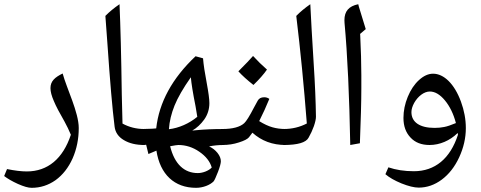

<svg xmlns="http://www.w3.org/2000/svg" viewBox="-54 -691 2291 915"><path d="M96.7 204.1C138.2 204.1 176.3 191.9 210.9 167.5C245.1 142.6 272 108.4 292 64C311.5 19.5 321.3 -28.8 321.3 -80.6C321.3 -155.8 264.2 -268.1 244.6 -340.8C208 -322.8 186.5 -304.7 186.5 -271C186.5 -254.4 191.9 -233.9 202.6 -209.5C212.9 -184.6 230 -152.3 253.4 -111.8C264.6 -91.3 274.9 -70.3 283.7 -48.8C246.1 64.9 173.8 126 73.7 126C47.4 126 16.1 122.1 -20.5 114.7L-34.2 147.9C-18.1 160.2 3.4 172.9 31.2 185.5C59.1 197.8 80.6 204.1 96.7 204.1Z M642.1 -67.9C642.1 -73.2 639.2 -76.2 633.8 -76.2C595.7 -76.2 561 -85 529.8 -102.1L526.4 -239.7C523.9 -425.8 520 -569.3 515.6 -670.9C489.3 -652.8 466.8 -634.3 448.2 -615.2L458 -481.9C470.2 -303.7 481.4 -172.4 492.2 -86.9C495.6 -60.1 510.3 -38.6 536.1 -23.4C562 -7.8 594.2 0 633.8 0C639.2 0 642.1 -2.9 642.1 -8.3Z M942.4 6.8C963.4 2.4 986.3 0 1011.7 0C1019 0 1022.9 -3.4 1022.9 -10.7V-65.9C1022.9 -72.8 1019 -76.2 1011.7 -76.2C961.9 -76.2 919.4 -74.2 884.3 -70.8L862.3 -68.8C883.8 -81.1 902.8 -98.6 919.4 -121.6C935.5 -144.5 943.8 -170.4 943.8 -199.7C943.8 -218.8 939.5 -250.5 931.2 -295.4C921.9 -343.8 916 -382.8 913.6 -413.1L877.9 -422.9C766.6 -317.9 704.1 -203.1 690.4 -79.1L670.9 -77.6L625 -76.2C619.6 -76.2 616.7 -73.2 616.7 -67.9V-8.3C616.7 -2.9 619.6 0 625 0L642.6 -1L653.3 43L691.4 26.9C709 140.1 776.9 204.1 880.4 204.1C913.1 204.1 947.3 190.9 964.4 172.9C968.8 167 975.6 151.9 984.9 127.9C994.1 104 998.5 86.9 998.5 77.6C998.5 64.5 993.2 51.3 982.4 37.6C971.2 23.9 958 13.7 942.4 6.8ZM886.2 -134.3C847.7 -102.5 798.3 -80.6 751 -75.2C753.4 -112.8 762.7 -150.4 777.8 -188C793 -225.6 818.8 -270.5 855.5 -322.8C857.9 -293.9 865.2 -248 877.9 -184.6ZM888.7 133.8C824.7 133.8 777.8 91.8 756.8 5.9C777.3 2 790.5 0 795.9 0C831.5 0 865.2 10.7 896 32.2C926.8 53.2 946.8 78.6 955.1 107.4C939.9 123.5 911.6 133.8 888.7 133.8Z M1005.9 0C1033.2 0 1059.6 -3.9 1084.5 -12.2C1109.4 -20 1125.5 -28.3 1132.3 -36.6L1148.9 -58.6C1192.4 -19.5 1244.6 0 1306.6 0C1312 0 1314.9 -2.9 1314.9 -8.3V-67.9C1314.9 -73.2 1312 -76.2 1306.6 -76.2C1283.7 -76.2 1262.7 -79.1 1244.1 -84.5C1225.1 -89.8 1204.1 -99.6 1181.2 -113.8C1199.2 -149.4 1215.3 -184.6 1229.5 -219.7C1222.2 -225.1 1214.4 -227.5 1205.1 -227.5C1190.4 -227.5 1180.2 -222.2 1174.3 -211.4L1156.7 -179.2C1135.3 -137.7 1119.6 -112.8 1109.9 -104C1090.3 -85.9 1054.7 -76.2 1005.9 -76.2C1000.5 -76.2 997.6 -73.2 997.6 -67.9V-8.3C997.6 -2.9 1000.5 0 1005.9 0ZM1218.3 -359.4C1195.3 -379.4 1172.9 -401.4 1151.9 -424.3C1139.6 -409.7 1116.2 -385.3 1082 -351.1C1100.1 -331.1 1124 -309.6 1153.8 -286.1C1181.2 -312.5 1202.6 -336.9 1218.3 -359.4Z M1297.4 0C1364.7 0 1404.3 -11.7 1416.5 -34.7C1426.8 -52.7 1435.1 -70.8 1441.9 -89.8C1448.2 -108.4 1451.7 -123.5 1451.7 -134.8C1450.7 -206.1 1447.3 -290.5 1440.9 -388.2C1433.6 -504.9 1428.2 -599.1 1424.8 -670.9C1399.4 -653.3 1377 -634.8 1357.9 -615.2C1377.9 -450.7 1394.5 -279.8 1408.2 -102.5C1374.5 -85 1337.9 -76.2 1297.4 -76.2C1291.5 -76.2 1288.6 -73.2 1288.6 -67.9V-8.3C1288.6 -2.9 1291.5 0 1297.4 0Z M1668 -333C1668 -389.2 1666 -452.6 1662.6 -524.4L1662.1 -529.3L1689 -552.2C1668 -620.1 1657.2 -655.8 1656.2 -659.2C1655.3 -662.6 1654.3 -666.5 1653.3 -670.9C1607.9 -661.6 1587.4 -637.2 1587.4 -594.7L1587.9 -582C1602.1 -427.7 1610.8 -233.9 1615.2 0L1661.1 -8.3C1665.5 -118.7 1668 -206.1 1668 -270.5Z M1941.4 203.1C1980.5 203.1 2017.1 190.4 2051.3 165C2085.4 139.6 2113.3 104 2134.3 58.6C2155.3 13.2 2166 -33.2 2166 -80.6C2166 -122.1 2158.2 -164.6 2142.6 -207C2111.3 -292 2061 -339.8 2009.8 -339.8C1987.3 -339.8 1964.8 -329.6 1942.9 -309.6C1920.9 -289.6 1902.8 -262.7 1889.2 -229.5C1875.5 -196.3 1868.7 -162.6 1868.7 -128.9C1868.7 -90.3 1879.9 -59.1 1902.3 -35.6C1924.3 -11.7 1954.6 0 1993.2 0C2042 0 2089.8 -21 2125.5 -55.7L2127.4 -57.1L2128.4 -48.8C2091.8 64.9 2018.6 125 1918.5 125C1873 125 1832.5 118.7 1796.9 106.4L1782.7 139.2C1800.8 154.8 1826.2 169.4 1859.4 183.1C1892.6 196.3 1919.9 203.1 1941.4 203.1ZM1994.1 -254.9C2019 -254.9 2043 -240.7 2066.4 -212.4C2089.8 -184.1 2107.4 -147.9 2118.7 -104.5C2095.2 -94.7 2076.7 -88.4 2063 -85.9C2048.8 -83 2033.7 -81.5 2017.1 -81.5C1946.8 -81.5 1906.7 -108.4 1906.7 -156.7C1906.7 -169.9 1911.1 -184.6 1919.9 -200.7C1937.5 -231.9 1966.8 -254.9 1994.1 -254.9Z"/></svg>

Font: Noto Naskh Arabic
Style: Regular
Weight: 400
Designer: Monotype Design Team
Foundry: Monotype Imaging Inc.
Version: Version 1.07